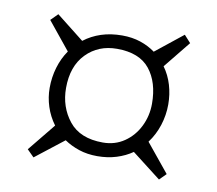

<svg xmlns="http://www.w3.org/2000/svg" viewBox="-56 -592 619 547"><g transform="rotate(10 254.0 -318.5)"><path d="M436 -109 352 -174Q332 -160 306.5 -152Q281 -144 251 -144Q222 -144 198 -152Q174 -160 155 -173L73 -109L53 -129L118 -209Q101 -232 92.5 -258.5Q84 -285 84 -312Q84 -343 92.5 -371.5Q101 -400 117 -423L52 -503L72 -523L152 -460Q174 -477 201.5 -486Q229 -495 262 -495Q291 -495 315 -487Q339 -479 358 -465L437 -528L456 -507L393 -429Q409 -407 417 -380Q425 -353 425 -324Q425 -293 415.5 -263.5Q406 -234 388 -210L455 -128ZM260 -185Q295 -185 322 -203.5Q349 -222 364 -252.5Q379 -283 379 -318Q379 -380 349 -417.5Q319 -455 254 -455Q200 -455 165 -419Q130 -383 130 -320Q130 -265 162 -225Q194 -185 260 -185Z"/></g></svg>

Font: Literata ExtraLight
Style: Regular
Weight: 250
Designer: Latin by Veronika Burian and Jose Scaglione. Greek by Irene Vlachou. Cyrillic by Vera Evstafieva.
Foundry: TypeTogether
Version: Version 3.103;gftools[0.9.29]